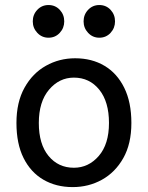

<svg xmlns="http://www.w3.org/2000/svg" viewBox="-20 -743 597 775"><path d="M46.4 -246.6Q46.4 -330.6 78.9 -388.9Q111.3 -447.3 165.3 -477.5Q219.2 -507.8 283.2 -507.8Q350.6 -507.8 401.6 -477.5Q452.6 -447.3 481.4 -388.9Q510.3 -330.6 510.3 -246.6Q510.3 -162.6 477.8 -105Q445.3 -47.4 391.6 -17.6Q337.9 12.2 273.4 12.2Q206.5 12.2 155.3 -17.6Q104 -47.4 75.2 -105Q46.4 -162.6 46.4 -246.6ZM136.7 -246.6Q136.7 -161.1 176 -113.5Q215.3 -65.9 278.3 -65.9Q337.4 -65.9 378.7 -113.5Q419.9 -161.1 419.9 -246.6Q419.9 -332.5 380.6 -381.1Q341.3 -429.7 278.3 -429.7Q219.2 -429.7 178 -381.1Q136.7 -332.5 136.7 -246.6ZM317.4 -656.7Q317.4 -684.1 335.7 -703.4Q354 -722.7 380.9 -722.7Q408.2 -722.7 426.3 -703.4Q444.3 -684.1 444.3 -656.7Q444.3 -629.9 426.3 -610.4Q408.2 -590.8 380.9 -590.8Q354 -590.8 335.7 -610.4Q317.4 -629.9 317.4 -656.7ZM112.3 -656.7Q112.3 -684.1 130.6 -703.4Q148.9 -722.7 175.8 -722.7Q203.1 -722.7 221.2 -703.4Q239.3 -684.1 239.3 -656.7Q239.3 -629.9 221.2 -610.4Q203.1 -590.8 175.8 -590.8Q148.9 -590.8 130.6 -610.4Q112.3 -629.9 112.3 -656.7Z"/></svg>

Font: Andika LitF DSA DSG
Style: Regular
Weight: 400
Designer: Victor Gaultney, Annie Olsen, Julie Remington, Don Collingsworth, Eric Hays, Becca Hirsbrunner
Foundry: SIL International
Version: Version 6.200 ; LitF DSA DSG; ttfautohint (v1.8.3.10-c5d8)